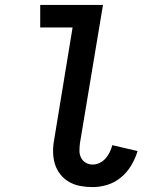

<svg xmlns="http://www.w3.org/2000/svg" viewBox="-20 -755 640 783"><path d="M358 8Q332 8 307.5 3.5Q283 -1 262 -13Q241 -25 226 -44Q211 -63 204 -86Q197 -109 196.5 -134.5Q196 -160 201 -186L276 -643H144V-735H400L306 -171Q304 -155 304 -140Q304 -125 310.5 -112Q317 -99 329.5 -91.5Q342 -84 358 -84Q372 -84 386 -90.5Q400 -97 410.5 -109Q421 -121 427.5 -134.5Q434 -148 438 -163L541 -139Q532 -109 515.5 -81Q499 -53 474 -32Q449 -11 418.5 -1.5Q388 8 358 8Z"/></svg>

Font: Iosevka Curly Slab SmBdEx
Style: Italic
Weight: 600
Width: 7
Italic angle: -9°
Monospace: yes
Designer: Belleve Invis
Foundry: Belleve Invis
Version: Version 11.1.0; ttfautohint (v1.8.3)